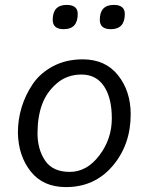

<svg xmlns="http://www.w3.org/2000/svg" viewBox="-20 -749 585 783"><path d="M317 -507Q410 -507 461.5 -442Q513 -377 513 -283Q513 -159 439.5 -72.5Q366 14 249 14Q156 14 105.5 -49.5Q55 -113 53 -207Q53 -316 114 -407Q145 -452 197.5 -479.5Q250 -507 317 -507ZM211 -408.5Q169 -372 151 -321.5Q133 -271 133 -205.5Q133 -140 164 -94Q195 -48 264.5 -48Q334 -48 385 -115Q436 -182 436 -266Q436 -350 404 -397.5Q372 -445 312.5 -445Q253 -445 211 -408.5ZM297 -692Q297 -630 240 -630Q195 -630 195 -668Q195 -729 252 -729Q297 -729 297 -692ZM489 -692Q489 -630 432 -630Q387 -630 387 -668Q387 -729 444 -729Q489 -729 489 -692Z"/></svg>

Font: Kite One
Style: Regular
Weight: 400
Designer: Eduardo Rodriguez Tunni
Foundry: Eduardo Rodriguez Tunni
Version: Version 1.001